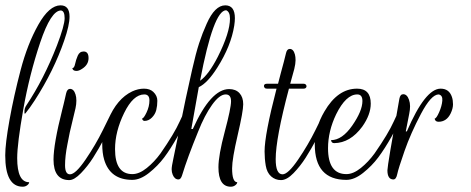

<svg xmlns="http://www.w3.org/2000/svg" viewBox="-38 -672 1762 719"><path d="M175.2 -501.6Q204 -576.8 204 -604Q204 -631.2 190.4 -632.8Q152.8 -632.8 112.4 -512.4Q72 -392 49.2 -262.8Q26.4 -133.6 26.4 -80Q26.4 10.4 71.2 10.4Q71.2 16 64 21.6Q56.8 27.2 47.2 27.2Q-18.4 27.2 -18.4 -90.4Q-18.4 -133.6 -2.4 -222.8Q13.6 -312 39.2 -409.6Q64.8 -507.2 105.6 -579.6Q146.4 -652 188.8 -652Q222.4 -652 222.4 -609.6Q222.4 -577.6 202.4 -520Q164 -408 92 -296Q72.8 -266.4 57.6 -248Q53.6 -243.2 53.6 -251.2Q52.8 -266.4 60.8 -277.6Q126.4 -376 175.2 -501.6Z M275.2 -479.2Q293.6 -479.2 293.6 -454.4Q293.6 -429.6 269.6 -414.4Q257.6 -406.4 248.8 -406.4Q236 -406.4 233.6 -414.4L232.8 -416.8Q240 -416.8 243.2 -432.4Q246.4 -448 253.2 -463.6Q260 -479.2 275.2 -479.2ZM224 -19.2Q244.8 -19.2 282.4 -74.4Q320 -129.6 347.2 -184.8L374.4 -240H396Q391.2 -230.4 383.6 -214Q376 -197.6 353.6 -155.6Q331.2 -113.6 310.8 -81.6Q290.4 -49.6 265.2 -23.6Q240 2.4 221.6 2.4Q162.4 2.4 162.4 -74.4Q162.4 -132 195.2 -261.6Q198.4 -275.2 200.4 -282.4Q202.4 -289.6 204.8 -301.2Q207.2 -312.8 209.6 -322.4Q213.6 -339.2 224 -339.2Q238.4 -339.2 244.8 -318.4Q248 -308.8 248 -295.2Q248 -281.6 244.8 -266.8Q241.6 -252 234.4 -223.2Q227.2 -194.4 223.2 -176Q219.2 -157.6 214.4 -131.2Q205.6 -87.2 205.6 -53.2Q205.6 -19.2 224 -19.2Z M392.8 -113.6Q392.8 -20 457.6 -20Q483.2 -20 511.6 -42.8Q540 -65.6 563.2 -97.6Q614.4 -171.2 635.2 -217.6L645.6 -240H667.2Q653.6 -208 627.2 -161.2Q600.8 -114.4 576.8 -82.4Q552.8 -50.4 520 -24.4Q487.2 1.6 457.6 1.6Q374.4 1.6 352 -74.4Q344.8 -98.4 344.8 -134.8Q344.8 -171.2 367.2 -224Q400 -302.4 456.8 -329.6Q479.2 -340 501.2 -340Q523.2 -340 536 -328Q551.2 -313.6 551.2 -294.8Q551.2 -276 547.2 -260Q543.2 -244 530.8 -231.6Q518.4 -219.2 503.2 -219.2Q496.8 -219.2 493.6 -228Q500 -228 510.8 -250.8Q521.6 -273.6 521.6 -296Q521.6 -318.4 502.4 -318.4Q460.8 -318.4 426.8 -248.8Q392.8 -179.2 392.8 -113.6Z M805.6 -652Q841.6 -652 841.6 -604Q841.6 -592 839.2 -576Q827.2 -500 776 -419.2Q739.2 -360.8 706.4 -345.6Q690.4 -259.2 678.4 -188.8H684Q751.2 -338.4 820 -338.4Q844.8 -338.4 858.8 -323.2Q872.8 -308 872.8 -281.6Q872.8 -255.2 852 -166Q831.2 -76.8 831.2 -41.6Q831.2 10.4 850.4 10.4Q850.4 16 843.2 21.6Q836 27.2 826.4 27.2Q780 27.2 780 -45.6Q780 -90.4 803.6 -178.8Q827.2 -267.2 827.2 -292.8Q827.2 -318.4 807.2 -318.4Q784 -318.4 756 -279.2Q728 -240 704 -179.2Q664 -81.6 644 -16Q639.2 0 630.4 0Q616 0 608.8 -17.6Q604.8 -27.2 604.8 -38Q604.8 -48.8 611.2 -78Q617.6 -107.2 632.4 -180.8Q647.2 -254.4 657.6 -302.8Q668 -351.2 681.6 -411.6Q695.2 -472 707.6 -510Q720 -548 736 -583.2Q766.4 -652 805.6 -652ZM823.2 -602.4Q823.2 -628 808.8 -633.6Q761.6 -633.6 711.2 -369.6Q743.2 -392 777.6 -459.2Q823.2 -549.6 823.2 -602.4Z M950.4 -349.6Q950.4 -358.4 961.6 -358.4H1003.2Q1007.2 -374.4 1013.6 -398.4L1024.8 -440Q1029.6 -458.4 1033.2 -473.6Q1036.8 -488.8 1047.2 -488.8Q1060.8 -488.8 1066.4 -468Q1068.8 -459.2 1068.8 -446.4Q1068.8 -433.6 1064 -413.6L1048.8 -358.4H1098.4Q1105.6 -358.4 1108.4 -353.6Q1111.2 -348.8 1108.4 -344.4Q1105.6 -340 1098.4 -340H1044Q994.4 -153.6 994.4 -76Q994.4 -19.2 1020 -19.2Q1040.8 -19.2 1078.4 -74.4Q1116 -129.6 1143.2 -184.8L1170.4 -240H1192Q1187.2 -230.4 1179.6 -214Q1172 -197.6 1149.6 -155.6Q1127.2 -113.6 1106.8 -81.6Q1086.4 -49.6 1061.2 -23.6Q1036 2.4 1014.4 2.4Q992.8 2.4 977.2 -11.6Q961.6 -25.6 957.2 -51.6Q952.8 -77.6 952.8 -104.8Q952.8 -168 997.6 -340H961.6Q955.2 -340 952.8 -343.6Q950.4 -347.2 950.4 -349.6Z M1190.4 -116.8Q1190.4 -20 1259.2 -20Q1284.8 -20 1313.2 -42.8Q1341.6 -65.6 1364.8 -97.6Q1416 -171.2 1436.8 -217.6L1447.2 -240H1468.8Q1455.2 -208 1428.8 -161.2Q1402.4 -114.4 1378.4 -82.4Q1354.4 -50.4 1321.6 -24.4Q1288.8 1.6 1259.2 1.6Q1140.8 1.6 1140.8 -131.2Q1140.8 -192.8 1176.8 -254.4Q1226.4 -340 1299.2 -340Q1350.4 -340 1350.4 -284Q1350.4 -242.4 1318.4 -197.6Q1273.6 -136.8 1213.6 -136Q1204.8 -136 1202.4 -144L1201.6 -147.2Q1243.2 -147.2 1281.2 -202Q1319.2 -256.8 1319.2 -293.6Q1319.2 -318.4 1300 -318.4Q1257.6 -318.4 1220.8 -244Q1190.4 -180.8 1190.4 -116.8Z M1435.2 0Q1412.8 0 1412.8 -34.4Q1412.8 -52.8 1457.6 -302.4Q1460.8 -319.2 1472 -319.2Q1486.4 -319.2 1493.6 -298.4Q1497.6 -287.2 1497.6 -274Q1497.6 -260.8 1494.4 -245.6L1481.6 -180H1485.6Q1554.4 -340 1612 -340Q1644 -340 1654.4 -308.8Q1658.4 -296.8 1658.4 -281.2Q1658.4 -265.6 1649.6 -247.2Q1634.4 -216 1604 -216Q1597.6 -216 1594 -219.2Q1590.4 -222.4 1589.6 -228Q1596 -228 1606.4 -251.6Q1616.8 -275.2 1618.4 -295.2Q1620 -315.2 1604.8 -318.4Q1576.8 -318.4 1538.4 -245.6Q1500 -172.8 1476.8 -106.4Q1453.6 -40 1449.6 -20Q1445.6 0 1435.2 0Z"/></svg>

Font: Rouge Script
Style: Regular
Weight: 400
Designer: Sabrina Mariela Lopez
Foundry: Typesenses
Version: Version 1.003